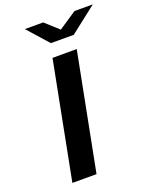

<svg xmlns="http://www.w3.org/2000/svg" viewBox="-170 -1029 887 1120"><g transform="rotate(-20 274.0 -469.0)"><path d="M230 0H80.1L220.7 -725.1H371.1ZM322.8 -863.3 434.6 -938H548.3L383.3 -809.1H241.2L126.5 -938H240.2Z"/></g></svg>

Font: Aurulent Sans
Style: BoldItalic
Weight: 700
Italic angle: -11°
Version: Version 2007.05.04